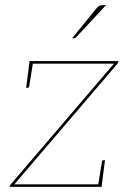

<svg xmlns="http://www.w3.org/2000/svg" viewBox="-20 -728 499 748"><path d="M18 0V-3Q19 -5 19.5 -6.5Q20 -8 22 -10L424 -480H94L95 -490H441L440 -485Q440 -484 439.5 -482.5Q439 -481 437 -479L36 -10H377L376 0ZM109 -486 94 -393Q94 -391 92.5 -388.5Q91 -386 88 -386H82L94 -480ZM362 -4 377 -97Q377 -99 378.5 -101.5Q380 -104 383 -104H389L377 -10ZM380 -708H393L277 -583Q275 -581 272.5 -580Q270 -579 268 -579H261L357 -697Q364 -704 368 -706Q372 -708 380 -708Z"/></svg>

Font: Aleo Thin
Style: Italic
Weight: 250
Italic angle: -7°
Designer: Alessio Laiso
Foundry: Alessio Laiso
Version: Version 2.001;gftools[0.9.29]